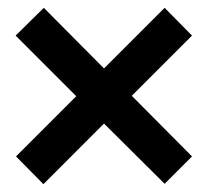

<svg xmlns="http://www.w3.org/2000/svg" viewBox="-20 -526 531 491"><path d="M317 -281 471 -126 401 -56 246 -210 91 -55 21 -126 175 -280 20 -435 92 -506 246 -351 401 -506 471 -435Z"/></svg>

Font: Lalezar
Style: Regular
Weight: 400
Designer: Borna Izadpanah
Foundry: Borna Izadpanah
Version: Version 1.004